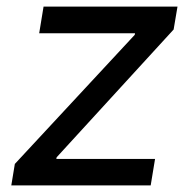

<svg xmlns="http://www.w3.org/2000/svg" viewBox="-20 -561 580 581"><path d="M14.2 0 24.9 -64.9 387.7 -455.6 388.7 -460.4H98.6L111.8 -541H517.1L505.4 -471.7L151.4 -85L150.4 -80.1H449.2L436 0Z"/></svg>

Font: Inter 17pt
Style: Italic
Weight: 400
Italic angle: -9.3988°
Version: Version 4.001;git-66647c0bb